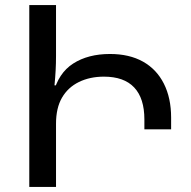

<svg xmlns="http://www.w3.org/2000/svg" viewBox="-20 -734 749 754"><path d="M95 -714H200V-514Q200 -485 198.5 -457.5Q197 -430 194 -399H200V0H95ZM189 -205V-366Q209 -447 267.5 -484.5Q326 -522 412 -522Q488 -522 541.5 -492Q595 -462 623.5 -405.5Q652 -349 652 -272V-226H547V-265Q547 -348 507 -390.5Q467 -433 388 -433Q333 -433 290 -412Q247 -391 223.5 -350.5Q200 -310 200 -248V-205Z"/></svg>

Font: Noto Sans Armenian Medium
Style: Regular
Weight: 500
Designer: Monotype Design Team
Foundry: Monotype Imaging Inc.
Version: Version 2.007